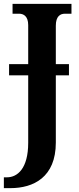

<svg xmlns="http://www.w3.org/2000/svg" viewBox="-37 -734 408 994"><path d="M-17 240H17C136 240 252 184 252 4V-344H320V-402H252V-601C252 -650 275 -663 299 -663H333V-714H28V-663H62C85 -663 109 -650 109 -604V-402H10V-344H109V5C109 139 53 184 -1 184H-17Z"/></svg>

Font: Noto Serif Condensed
Style: Bold
Weight: 700
Width: 3
Designer: Monotype Design Team
Foundry: Monotype Imaging Inc.
Version: Version 2.015